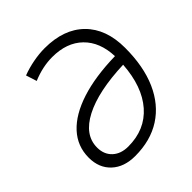

<svg xmlns="http://www.w3.org/2000/svg" viewBox="-195 -834 975 975"><g transform="rotate(-45 293.0 -346.5)"><path d="M275.4 -644Q206.1 -644 133.8 -613.8L115.2 -671.9Q153.3 -686.5 197 -694.8Q240.7 -703.1 279.8 -703.1Q417 -703.1 493.7 -627.2Q570.3 -551.3 570.3 -415.5Q570.3 -282.2 528.3 -187Q486.3 -91.8 407.5 -41Q328.6 9.8 217.8 9.8Q138.7 9.8 91.8 -33.9Q44.9 -77.6 44.9 -151.4Q44.9 -233.4 99.6 -293Q154.3 -352.5 257.1 -385.7Q359.9 -418.9 503.9 -421.9Q500 -526.4 439.7 -585.2Q379.4 -644 275.4 -644ZM502.4 -361.8Q317.9 -355 214.6 -301.5Q111.3 -248 111.3 -157.7Q111.3 -108.4 142.8 -78.9Q174.3 -49.3 227.5 -49.3Q348.1 -49.3 420.2 -131.6Q492.2 -213.9 502.4 -361.8Z"/></g></svg>

Font: Cascadia Mono Light
Style: Italic
Weight: 300
Italic angle: -10°
Monospace: yes
Designer: Aaron Bell
Foundry: Saja Typeworks
Version: Version 2404.023; ttfautohint (v1.8.4)